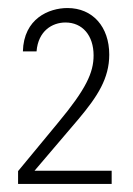

<svg xmlns="http://www.w3.org/2000/svg" viewBox="-20 -744 331 478"><path d="M25 -286H258V-319H66L175 -447C223 -504 252 -549 252 -608C252 -677 211 -724 148 -724C102 -724 39 -698 37 -616H71C75 -667 110 -688 143 -688C185 -688 213 -656 213 -606C213 -563 194 -522 125 -439L25 -318Z"/></svg>

Font: Kathrein 37 Thin Condensed
Style: Regular
Weight: 250
Width: 3
Designer: Lazydogs Typefoundry, based on Open Sans by Ascender Corporation
Foundry: Lazydogs Typefoundry
Version: Version 1.003;PS 001.003;hotconv 1.0.88;makeotf.lib2.5.64775